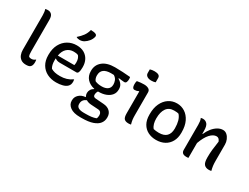

<svg xmlns="http://www.w3.org/2000/svg" viewBox="-86 -1545 3271 2526"><g transform="rotate(30 1550.0 -282.0)"><path d="M89 -659Q89 -717 76 -753Q94 -758 117 -758Q150 -758 172.5 -735Q195 -712 195 -654V-184Q195 -156 197 -137.5Q199 -119 206 -104Q219 -93 242 -93Q262 -93 276 -99Q290 -105 302 -115H308Q311 -102 311 -80Q311 -30 289 -9Q279 2 261 6Q243 10 222 10Q174 10 144.5 -11.5Q115 -33 102 -67.5Q89 -102 89 -141Z M677 -547Q744 -547 790.5 -520Q837 -493 861.5 -446Q886 -399 886 -338V-333Q886 -282 876.5 -259Q867 -236 850 -236H596Q574 -236 555 -242Q536 -248 525 -258L520 -256Q520 -246 520 -235V-226Q520 -158 546 -116Q573 -100 605 -92.5Q637 -85 684 -85Q737 -85 780.5 -98Q824 -111 864 -139H870Q873 -126 873 -108Q873 -82 866.5 -65Q860 -48 846 -34Q822 -10 778 1.5Q734 13 681 13Q604 13 543.5 -17.5Q483 -48 448.5 -106.5Q414 -165 414 -247V-256Q414 -347 449 -412Q484 -477 543.5 -512Q603 -547 677 -547ZM683 -455Q622 -455 580.5 -417.5Q539 -380 526 -305H777Q782 -327 782 -347Q782 -379 774.5 -402Q767 -425 751 -444Q736 -450 722 -452.5Q708 -455 683 -455ZM735 -814Q786 -814 813 -801Q825 -795 828.5 -783.5Q832 -772 828 -760Q818 -723 793 -693Q768 -663 737 -644Q708 -626 670 -626Q656 -626 642.5 -629.5Q629 -633 618 -641Q665 -682 693.5 -721.5Q722 -761 735 -814Z M1103 -70Q1103 -99 1118 -123.5Q1133 -148 1160 -162V-166Q1089 -181 1046.5 -227.5Q1004 -274 1004 -345V-352Q1004 -440 1069.5 -494Q1135 -548 1257 -548Q1321 -548 1374.5 -544.5Q1428 -541 1490 -536Q1492 -531 1493 -522Q1494 -513 1494 -504Q1494 -476 1485.5 -458Q1477 -440 1457 -440Q1441 -440 1421 -443Q1401 -446 1370 -449V-440Q1403 -422 1423.5 -393.5Q1444 -365 1444 -325V-317Q1444 -268 1416 -233Q1388 -198 1339.5 -179Q1291 -160 1229 -160Q1224 -160 1220 -160Q1202 -134 1202 -99Q1202 -67 1243 -64L1365 -55Q1426 -51 1461.5 -17Q1497 17 1497 69V80Q1497 128 1468 166.5Q1439 205 1375.5 227.5Q1312 250 1207 250H1182Q1083 250 1032 212Q981 174 981 119V110Q981 60 1019 24.5Q1057 -11 1117 -15V-21Q1103 -44 1103 -70ZM1126 -261Q1149 -251 1172.5 -246.5Q1196 -242 1228 -242Q1284 -242 1317 -266.5Q1350 -291 1350 -337V-345Q1350 -370 1338.5 -400Q1327 -430 1292 -453Q1272 -454 1250 -454Q1178 -454 1140 -425.5Q1102 -397 1102 -338V-332Q1102 -317 1107 -298Q1112 -279 1126 -261ZM1197 176H1226Q1275 176 1310.5 171.5Q1346 167 1380 155Q1387 145 1389.5 132Q1392 119 1392 106V99Q1392 76 1378 59.5Q1364 43 1335 42L1226 35Q1182 32 1151 12Q1087 39 1087 100V108Q1087 176 1197 176Z M1690 -100V-432L1685 -433Q1672 -426 1656.5 -422Q1641 -418 1626 -418Q1587 -418 1587 -483Q1587 -497 1588.5 -510.5Q1590 -524 1594 -534Q1621 -539 1647.5 -541.5Q1674 -544 1700 -544Q1741 -544 1768.5 -528.5Q1796 -513 1796 -478V-132Q1796 -94 1799.5 -66Q1803 -38 1814 0Q1795 4 1775 4Q1731 4 1710.5 -17.5Q1690 -39 1690 -100ZM1665 -753Q1695 -763 1734 -763Q1772 -763 1794.5 -750.5Q1817 -738 1817 -708V-644Q1791 -634 1754 -634Q1714 -634 1689.5 -651Q1665 -668 1665 -698Z M2202 -545Q2268 -545 2322.5 -510Q2377 -475 2409.5 -408.5Q2442 -342 2442 -246V-235Q2442 -160 2411.5 -104.5Q2381 -49 2326 -19Q2271 11 2197 11Q2129 11 2075 -16.5Q2021 -44 1989.5 -98.5Q1958 -153 1958 -235V-246Q1958 -337 1989.5 -404Q2021 -471 2076 -508Q2131 -545 2202 -545ZM2214 -444Q2137 -444 2099 -389Q2061 -334 2061 -239V-233Q2061 -195 2070.5 -159.5Q2080 -124 2102 -98Q2122 -94 2140.5 -91.5Q2159 -89 2183 -89Q2263 -89 2301 -128.5Q2339 -168 2339 -241V-248Q2339 -308 2326 -355.5Q2313 -403 2284 -436Q2270 -441 2253 -442.5Q2236 -444 2214 -444Z M2687 2Q2679 3 2672.5 3.5Q2666 4 2658 4Q2616 4 2598.5 -12.5Q2581 -29 2581 -58V-441Q2581 -471 2577.5 -493.5Q2574 -516 2565 -535Q2582 -540 2597 -540Q2637 -540 2662 -511Q2687 -482 2687 -408V-365H2693Q2715 -417 2747.5 -457.5Q2780 -498 2819.5 -521.5Q2859 -545 2900 -545Q2934 -545 2960 -522Q2986 -499 3001 -463.5Q3016 -428 3016 -390V-144Q3016 -101 3020 -70Q3024 -39 3034 0Q3017 4 2995 4Q2951 4 2925.5 -23Q2900 -50 2900 -129Q2900 -191 2906 -248.5Q2912 -306 2924 -381Q2906 -430 2868 -430Q2819 -430 2771.5 -378.5Q2724 -327 2687 -224Z"/></g></svg>

Font: Recursive Sn Csl St Med
Style: Regular
Weight: 500
Version: Version 1.079;hotconv 1.0.112;makeotfexe 2.5.65598; ttfautoh